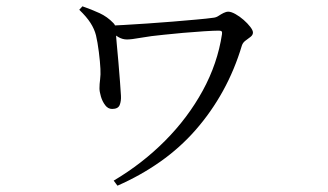

<svg xmlns="http://www.w3.org/2000/svg" viewBox="-20 -537 1040 608"><path d="M340 35Q431 -19 503 -91.5Q575 -164 622 -250Q669 -336 683 -429Q684 -436 681.5 -438Q679 -440 673 -440Q658 -440 626.5 -438Q595 -436 560.5 -433Q526 -430 499 -427Q457 -423 426.5 -417.5Q396 -412 382 -412Q368 -412 355 -419.5Q342 -427 324 -441V-456Q341 -456 373.5 -458Q406 -460 445.5 -462.5Q485 -465 526 -468.5Q567 -472 601.5 -475Q636 -478 657 -481Q665 -482 672.5 -487Q680 -492 688 -496Q696 -500 703 -500Q712 -500 725.5 -492.5Q739 -485 751.5 -474Q764 -463 772.5 -452Q781 -441 781 -434Q781 -426 773 -420Q765 -414 757 -408Q749 -402 746 -393Q723 -316 686 -249Q649 -182 599.5 -125.5Q550 -69 487.5 -25Q425 19 352 51ZM335 -192Q322 -192 313 -204Q304 -216 299.5 -231.5Q295 -247 295 -257Q295 -271 297 -285.5Q299 -300 298 -319Q297 -341 293 -372.5Q289 -404 284 -425Q279 -445 266.5 -464.5Q254 -484 231 -506L241 -517Q270 -507 295 -495.5Q320 -484 339 -464Q345 -458 345.5 -451Q346 -444 347 -437Q347 -428 349.5 -400.5Q352 -373 355 -340Q358 -307 360 -278Q362 -249 363 -234Q364 -217 359 -204.5Q354 -192 335 -192Z"/></svg>

Font: Noto Serif SC ExtraLight
Style: Regular
Weight: 400
Version: Version 2.002-H1;hotconv 1.1.0;makeotfexe 2.6.0